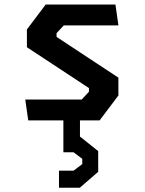

<svg xmlns="http://www.w3.org/2000/svg" viewBox="-20 -548 660 874"><path d="M108.5 0H268.5V145H314.5L354.5 175V199L314.5 229H248.5V306.5H343.5L427 234V140L346 75H344V0H433.5L519 -113.5V-194.5L237.5 -380V-397L270.5 -432.5H519L505.5 -527.5H188L102.5 -414V-333L385 -147V-130.5L352 -95H95Z"/></svg>

Font: Monaspace Krypton SemiBold
Style: Regular
Weight: 600
Designer: Riley Cran & the Lettermatic Team
Foundry: Lettermatic
Version: Version 1.200 (Monaspace Krypton)